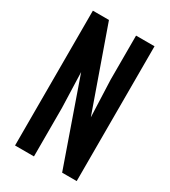

<svg xmlns="http://www.w3.org/2000/svg" viewBox="-207 -959 936 1060"><g transform="rotate(30 261.0 -429.5)"><path d="M64.5 0V-859.4H167L349.1 -343.8L339.8 -578.1V-859.4H457.5V0H364.7L177.7 -533.7L185.1 -308.1V0Z"/></g></svg>

Font: Antonio
Style: Bold
Weight: 700
Designer: Vernon Adams
Foundry: Vernon Adams
Version: Version 1.002